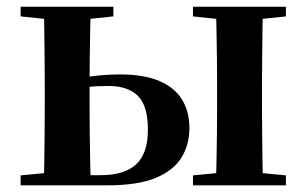

<svg xmlns="http://www.w3.org/2000/svg" viewBox="-20 -556 925 576"><path d="M171.3 0V-30.5H283.3Q352.9 -30.5 388.3 -62.9Q423.7 -95.4 423.7 -166.5Q423.7 -238.7 393.7 -268.4Q363.6 -298.1 304.9 -298.1Q269.8 -298.1 241.7 -294.9Q213.5 -291.8 186.7 -285.8V-316.8Q225.3 -324 264.7 -328.3Q304.1 -332.7 340.1 -332.7Q412.5 -332.7 458.3 -312.9Q504.1 -293.2 526.2 -257.1Q548.2 -221 548.2 -172.1Q548.2 -122.3 524.5 -83.4Q500.8 -44.5 446.9 -22.2Q393 0 302.2 0ZM111.3 0Q112.3 -25.5 112.8 -67.4Q113.3 -109.4 113.8 -154.7Q114.3 -200 114.3 -234.8V-301.2Q114.3 -335.7 113.8 -381Q113.3 -426.4 112.8 -468.7Q112.3 -511 111.3 -535.7H252.4Q251.4 -511 250.6 -468.7Q249.7 -426.4 249.2 -381Q248.7 -335.7 248.7 -301V-234.8Q248.7 -200 249.2 -154.7Q249.7 -109.4 250.6 -67.4Q251.4 -25.5 252.4 0ZM627.3 0Q628.6 -25.5 629.4 -67.4Q630.3 -109.4 630.8 -154.7Q631.3 -200 631.3 -234.8V-301.2Q631.3 -335.7 630.8 -381Q630.3 -426.4 629.4 -468.7Q628.6 -511 627.3 -535.7H769Q768 -511 767.5 -468.7Q767 -426.4 766.5 -381Q766 -335.7 766 -301.2V-234.8Q766 -200 766.5 -154.7Q767 -109.4 767.5 -67.4Q768 -25.5 769 0ZM41.9 -506.8V-535.7H320.1V-506.8L212.9 -495.5H150.3ZM558.9 0V-29.9L666.9 -40.2H730.2L837.7 -29.9V0ZM558.9 -506.8V-535.7H837.7V-506.8L730.2 -495.5H666.9ZM41.9 0V-29.9L150.3 -40.2H183V0Z"/></svg>

Font: Noto Serif HK ExtraLight
Style: Regular
Weight: 200
Designer: Ryoko NISHIZUKA 西塚涼子 (kana & ideographs); Frank Grießhammer (Latin, Greek & Cyrillic); Wenlong ZHANG 张文龙 (bopomofo); San
Foundry: Adobe
Version: Version 2.002-H1;hotconv 1.1.0;makeotfexe 2.6.0